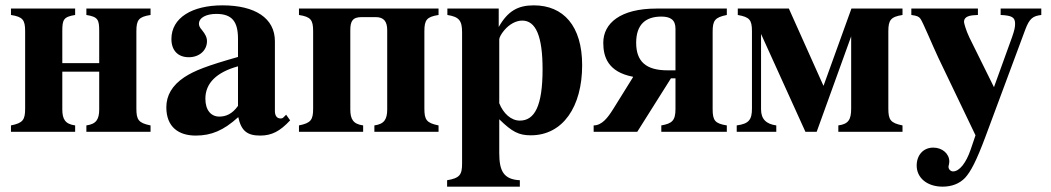

<svg xmlns="http://www.w3.org/2000/svg" viewBox="-20 -493 3932 718"><path d="M351 -84C351 -47 340 -29 303 -24V0H543V-24C498 -33 490 -45 490 -87V-376C490 -419 499 -430 543 -437V-461H303V-437C347 -430 351 -419 351 -376V-257H213V-376C213 -419 217 -430 261 -437V-461H21V-437C65 -430 74 -419 74 -376V-87C74 -45 66 -33 21 -24V0H261V-24C224 -29 213 -47 213 -84V-225H351Z M1050 -64 1040 -54C1037 -51 1034 -50 1029 -50C1015 -50 1008 -61 1008 -78V-339C1008 -425 934 -473 812 -473C699 -473 621 -427 621 -347C621 -305 645 -279 686 -279C726 -279 754 -305 754 -339C754 -353 748 -365 735 -381C726 -391 724 -398 724 -404C724 -428 753 -441 789 -441C848 -441 870 -412 870 -348V-280C754 -247 707 -229 669 -204C624 -174 602 -136 602 -92C602 -18 648 14 712 14C770 14 816 -5 871 -55C882 -4 904 14 953 14C996 14 1027 -2 1065 -43ZM870 -97C848 -66 824 -57 800 -57C770 -57 748 -80 748 -124C748 -182 790 -223 870 -245Z M1428 -84C1428 -47 1417 -29 1380 -24V0H1620V-24C1575 -33 1567 -45 1567 -87V-376C1567 -419 1576 -430 1620 -437V-461H1098V-437C1142 -430 1151 -419 1151 -376V-87C1151 -45 1143 -33 1098 -24V0H1338V-24C1301 -29 1290 -47 1290 -84V-380C1290 -413 1298 -429 1332 -429H1385C1416 -429 1428 -412 1428 -380Z M1845 -461H1653V-437C1697 -430 1708 -416 1708 -372V118C1708 160 1700 173 1652 181V205H1924V181C1863 178 1847 146 1847 79V-47C1895 0 1920 13 1965 13C2085 13 2157 -94 2157 -249C2157 -396 2087 -473 1976 -473C1917 -473 1879 -452 1845 -392ZM1847 -346C1847 -352 1854 -366 1865 -379C1885 -403 1910 -416 1933 -416C1984 -416 2009 -357 2009 -234C2009 -96 1979 -42 1924 -42C1891 -42 1862 -69 1847 -107Z M2506 -85C2506 -42 2493 -31 2453 -24V0H2698V-24C2654 -31 2645 -42 2645 -85V-374C2645 -416 2653 -428 2698 -437V-461H2435C2300 -461 2236 -406 2236 -333C2236 -281 2253 -224 2347 -206V-204L2273 -85C2253 -53 2231 -24 2200 -24V0H2363L2489 -200H2506ZM2506 -230H2476C2396 -230 2359 -263 2359 -333C2359 -401 2394 -431 2453 -431C2487 -431 2506 -419 2506 -386Z M3115 0H3355V-24C3310 -33 3302 -45 3302 -87V-376C3302 -418 3311 -430 3355 -437V-461H3164L3060 -173H3059L2930 -461H2739V-437C2783 -429 2792 -419 2792 -376V-87C2792 -46 2781 -30 2735 -24V0H2883V-24C2846 -29 2826 -47 2826 -84V-366L2992 0H3034L3163 -357V-87C3163 -46 3153 -29 3115 -24Z M3874 -461H3722V-437C3765 -435 3776 -428 3776 -404C3776 -392 3774 -381 3765 -355L3697 -167L3605 -353C3592 -380 3585 -407 3585 -411C3585 -426 3596 -434 3621 -436L3637 -437V-461H3388V-437C3410 -434 3416 -431 3422 -423C3431 -411 3466 -326 3489 -277L3628 13L3610 66C3593 116 3568 148 3544 148C3535 148 3527 140 3527 131C3527 131 3527 128 3528 125C3529 120 3530 115 3530 111C3530 82 3504 59 3470 59C3432 59 3408 88 3408 126C3408 173 3448 205 3505 205C3539 205 3568 194 3589 172C3610 149 3631 110 3666 16L3814 -382C3830 -425 3843 -433 3874 -437Z"/></svg>

Font: STIXGeneral
Style: Bold
Weight: 700
Designer: MicroPress Inc., with final additions and corrections provided by Coen Hoffman, Elsevier (retired)
Version: Version 1.1.0